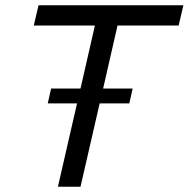

<svg xmlns="http://www.w3.org/2000/svg" viewBox="-20 -710 717 730"><path d="M659.2 -612.8H426.8L372.1 -373.5H484.4L471.7 -316.9H358.9L286.1 0H200.2L272.9 -316.9H161.6L174.3 -373.5H286.1L340.8 -612.8H108.4L126.5 -689.9H677.2Z"/></svg>

Font: HK Grotesk Medium Legacy Italic
Style: Regular
Weight: 500
Italic angle: -13°
Designer: Alfredo Marco Pradil
Foundry: Hanken Design Co.
Version: Version 2.022;PS 002.022;hotconv 1.0.88;makeotf.lib2.5.64775